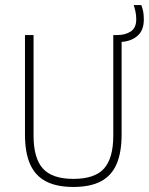

<svg xmlns="http://www.w3.org/2000/svg" viewBox="-20 -734 590 761"><path d="M271 7Q204.5 7 162 -15.2Q119.5 -37.5 99.2 -83.5Q79 -129.5 79 -201V-595H113V-196Q113 -107.5 149.8 -66.2Q186.5 -25 271 -25Q356 -25 392.5 -66.2Q429 -107.5 429 -196V-595H444Q476.5 -595 498.2 -609.2Q520 -623.5 520 -657Q520 -673.5 517.2 -686.8Q514.5 -700 510 -714H540Q545.5 -700 547.8 -687Q550 -674 550 -656Q550 -614 525.2 -592.2Q500.5 -570.5 462 -568V-201Q462 -129.5 442 -83.5Q422 -37.5 379.8 -15.2Q337.5 7 271 7Z"/></svg>

Font: Encode Sans SC Condensed Thin
Style: Regular
Weight: 100
Width: 3
Designer: Multiple Designers
Foundry: Impallari Type
Version: Version 3.002